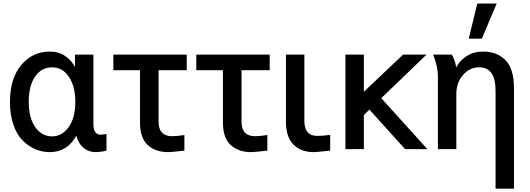

<svg xmlns="http://www.w3.org/2000/svg" viewBox="-20 -869 3090 1119"><path d="M38.1 -275.4Q38.1 -411.1 103.5 -489.7Q168.9 -568.4 270.5 -568.4Q323.2 -568.4 361.3 -541.5Q399.4 -514.6 417 -477.5V-550.8H524.4V-144.5Q524.4 -113.3 535.6 -98.6Q546.9 -84 563.5 -84Q581.1 -84 600.6 -87.9V8.8Q565.4 17.6 537.1 17.6Q497.1 17.6 466.8 -7.3Q436.5 -32.2 424.8 -78.1Q372.1 17.6 269.5 17.6Q226.6 17.6 187 1Q147.5 -15.6 113.3 -48.8Q79.1 -82 58.6 -140.6Q38.1 -199.2 38.1 -275.4ZM147.5 -275.4Q147.5 -181.6 185.5 -127.9Q223.6 -74.2 284.2 -74.2Q340.8 -74.2 379.9 -127.9Q418.9 -181.6 418.9 -275.4Q418.9 -365.2 381.8 -420.9Q344.7 -476.6 284.2 -476.6Q221.7 -476.6 184.6 -422.9Q147.5 -369.1 147.5 -275.4Z M640.6 -460V-550.8H1068.4V-460H904.3V-159.2Q904.3 -75.2 983.4 -75.2Q1008.8 -75.2 1054.7 -82V8.8Q978.5 17.6 960.9 17.6Q886.7 17.6 841.3 -23.4Q795.9 -64.5 795.9 -155.3V-460Z M1124 -460V-550.8H1551.8V-460H1387.7V-159.2Q1387.7 -75.2 1466.8 -75.2Q1492.2 -75.2 1538.1 -82V8.8Q1461.9 17.6 1444.3 17.6Q1370.1 17.6 1324.7 -23.4Q1279.3 -64.5 1279.3 -155.3V-460Z M1646.5 -160.2V-550.8H1753.9V-166Q1753.9 -77.1 1828.1 -77.1Q1865.2 -77.1 1904.3 -83V8.8Q1825.2 17.6 1806.6 17.6Q1735.4 17.6 1690.9 -25.9Q1646.5 -69.3 1646.5 -160.2Z M1993.2 0V-550.8H2100.6V-334L2329.1 -550.8H2465.8L2202.1 -296.9L2470.7 0H2340.8L2132.8 -230.5L2100.6 -198.2V0Z M2504.9 -550.8H2613.3Q2631.8 -519.5 2638.7 -477.5H2639.6Q2658.2 -514.6 2698.7 -541.5Q2739.3 -568.4 2796.9 -568.4Q2877 -568.4 2926.3 -518.1Q2975.6 -467.8 2975.6 -354.5V230.5H2868.2V-339.8Q2868.2 -476.6 2773.4 -476.6Q2717.8 -476.6 2678.7 -432.1Q2639.6 -387.7 2639.6 -322.3V0H2532.2V-425.8Q2532.2 -477.5 2504.9 -550.8ZM2711.9 -643.6 2761.7 -848.6H2875L2788.1 -643.6Z"/></svg>

Font: Gothic A1 SemiBold
Style: Regular
Weight: 600
Version: Version 2.50